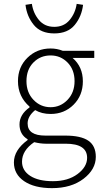

<svg xmlns="http://www.w3.org/2000/svg" viewBox="-20 -743 527 994"><path d="M249 231Q158 231 105 195Q52 159 52 98Q52 34 123 -18V-22Q81 -47 81 -99Q81 -150 133 -187V-191Q73 -243 73 -323Q73 -396 122 -444Q171 -492 242 -492Q275 -492 305 -480H468V-443H356Q409 -397 409 -322Q409 -249 361 -201Q313 -153 242 -153Q196 -153 162 -173Q123 -141 123 -104Q123 -41 215 -41H318Q399 -41 437.5 -14.5Q476 12 476 69Q476 134 412.5 182.5Q349 231 249 231ZM242 -188Q293 -188 329.5 -226Q366 -264 366 -323Q366 -382 330 -419Q294 -456 242 -456Q189 -456 153 -419.5Q117 -383 117 -323Q117 -264 153.5 -226Q190 -188 242 -188ZM254 195Q332 195 381.5 158Q431 121 431 74Q431 1 320 1H217Q190 1 157 -7Q94 36 94 94Q94 140 136.5 167.5Q179 195 254 195ZM112 -718 145 -723Q152 -675 181.5 -639.5Q211 -604 261 -604Q311 -604 340.5 -639.5Q370 -675 377 -723L410 -718Q403 -658 367 -614Q331 -570 261 -570Q191 -570 155 -614Q119 -658 112 -718Z"/></svg>

Font: Toshiba Sans Light
Style: Regular
Weight: 300
Designer: Paul D. Hunt
Foundry: Toshiba Corporation
Version: Version 2.020;PS 2.0;hotconv 1.0.86;makeotf.lib2.5.63406